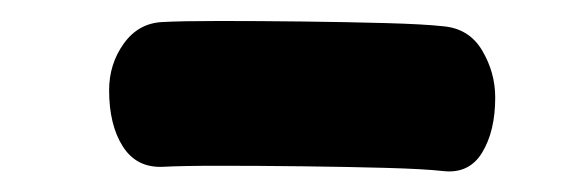

<svg xmlns="http://www.w3.org/2000/svg" viewBox="-20 -802 540 183"><path d="M135 -643Q110 -642 97 -662.5Q84 -683 84 -716Q84 -741 98 -760.5Q112 -780 135 -781Q153 -782 189.5 -782Q226 -782 268.5 -781.5Q311 -781 347.5 -780Q384 -779 402 -777Q427 -775 439.5 -754Q452 -733 452 -709Q452 -677 439.5 -656.5Q427 -636 402 -639Q384 -641 347.5 -642Q311 -643 268.5 -643.5Q226 -644 189.5 -644Q153 -644 135 -643Z"/></svg>

Font: Playpen Sans ExtraBold
Style: Regular
Weight: 800
Designer: Laura Meseguer, Veronika Burian, José Scaglione
Foundry: TypeTogether
Version: Version 1.001